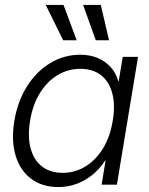

<svg xmlns="http://www.w3.org/2000/svg" viewBox="-20 -755 609 785"><path d="M218.3 9.8Q152.3 9.8 107.2 -24.2Q62 -58.1 43.7 -119.1Q25.4 -180.2 38.6 -260.7Q52.2 -341.8 90.8 -402.6Q129.4 -463.4 185.8 -497.3Q242.2 -531.2 308.1 -531.2Q349.6 -531.2 381.3 -517.1Q413.1 -502.9 434.1 -478.8Q455.1 -454.6 463.4 -423.3H465.3L481.9 -522.5H544.4L458 0H395.5L411.6 -98.6H409.7Q389.6 -66.9 360.6 -42.5Q331.5 -18.1 295.7 -4.2Q259.8 9.8 218.3 9.8ZM235.8 -48.3Q287.6 -48.3 330.3 -75Q373 -101.6 401.9 -149.4Q430.7 -197.3 440.9 -261.2Q451.7 -325.2 439.2 -373Q426.8 -420.9 393.3 -447.3Q359.9 -473.6 308.1 -473.6Q258.3 -473.6 215.6 -448Q172.9 -422.4 143.3 -374.8Q113.8 -327.1 103 -261.2Q92.3 -195.3 105.5 -147.5Q118.7 -99.6 152.3 -74Q186 -48.3 235.8 -48.3ZM371.6 -590.3 319.8 -734.9H392.1L425.8 -590.3ZM238.3 -590.3 167 -734.9H239.7L293.5 -590.3Z"/></svg>

Font: Inter 28pt Light
Style: Italic
Weight: 300
Italic angle: -9.3988°
Designer: Rasmus Andersson
Foundry: rsms
Version: Version 4.001;git-66647c0bb